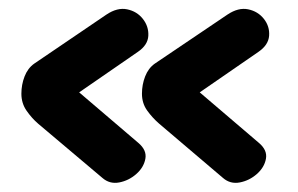

<svg xmlns="http://www.w3.org/2000/svg" viewBox="-20 -443 655 422"><path d="M470 -52 330 -171Q315 -184 303.5 -200Q292 -216 292 -237Q292 -257 299 -275Q306 -293 320 -303L480 -411Q504 -427 525.5 -422.5Q547 -418 560 -401.5Q573 -385 571.5 -364.5Q570 -344 548 -329L419 -240L549 -129Q568 -113 564.5 -94Q561 -75 544.5 -60.5Q528 -46 507 -42Q486 -38 470 -52ZM205 -52 64 -171Q50 -183 38.5 -199.5Q27 -216 27 -237Q27 -257 34 -275Q41 -293 55 -303L214 -411Q238 -427 259.5 -422.5Q281 -418 294 -401.5Q307 -385 306 -364.5Q305 -344 283 -329L154 -240L284 -129Q303 -113 299.5 -94Q296 -75 279.5 -60.5Q263 -46 242 -42Q221 -38 205 -52Z"/></svg>

Font: Pacifico
Style: Regular
Weight: 400
Designer: Vernon Adams
Foundry: Vernon Adams
Version: Version 3.010; ttfautohint (v1.8.4.7-5d5b)